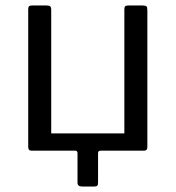

<svg xmlns="http://www.w3.org/2000/svg" viewBox="-20 -550 641 701"><path d="M280 131Q263 131 263 117V9Q263 0 254 0H94Q83 0 83 -14V-516Q83 -524 86 -527Q89 -530 98 -530H149Q159 -530 163 -527Q167 -524 167 -513V-63H434V-516Q434 -524 437 -527Q440 -530 449 -530H501Q511 -530 514.5 -527Q518 -524 518 -513V-13Q518 0 507 0H348Q338 0 338 9V117Q338 125 335 128Q332 131 324 131Z"/></svg>

Font: Libre Franklin
Style: Regular
Weight: 400
Designer: Pablo Impallari, Rodrigo Fuenzalida, Nhung Nguyen
Foundry: Impallari Type
Version: Version 3.000